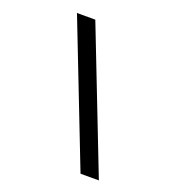

<svg xmlns="http://www.w3.org/2000/svg" viewBox="-124 -762 767 856"><g transform="rotate(20 259.5 -334.0)"><path d="M355 0 95 -668H182L442 0Z"/></g></svg>

Font: Atkinson Hyperlegible
Style: Italic
Weight: 400
Italic angle: -12°
Designer: Elliott Scott, Megan Eiswerth, Linus Boman, Theodore Petrosky
Foundry: Braille Institute
Version: Version 1.006; ttfautohint (v1.8.3)